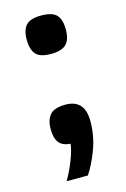

<svg xmlns="http://www.w3.org/2000/svg" viewBox="-104 -562 494 755"><g transform="rotate(-15 142.5 -184.5)"><path d="M222.2 -434.1Q222.2 -392.1 203.1 -374Q184.1 -356 142.1 -356Q96.2 -356 79.6 -376Q63 -396 63 -434.1Q63 -474.1 80.6 -493.2Q98.1 -512.2 142.1 -512.2Q187 -512.2 204.6 -493.7Q222.2 -475.1 222.2 -434.1ZM222.2 -61Q222.2 -1 201.7 53.5Q181.2 107.9 157.2 143.1H70.8Q90.8 109.4 106.2 69.3Q121.6 29.3 124 4.9Q91.8 2.9 77.4 -15.6Q63 -34.2 63 -70.8Q63 -106.9 80.1 -127.9Q97.2 -148.9 144 -148.9Q222.2 -148.9 222.2 -61Z"/></g></svg>

Font: Clear Sans
Style: Bold
Weight: 700
Foundry: Intel Corporation
Version: Version 1.00